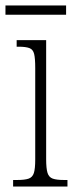

<svg xmlns="http://www.w3.org/2000/svg" viewBox="-27 -683 275 703"><path d="M21 0V-24H36Q64 -24 78 -29Q92 -34 97 -49.5Q102 -65 102 -99V-434Q102 -469 98 -485.5Q94 -502 80.5 -507Q67 -512 41 -512H34V-536H142V-100Q142 -66 147 -50Q152 -34 166 -29Q180 -24 207 -24H220V0ZM-7 -629V-663H215V-629Z"/></svg>

Font: Noto Serif Ethiopic ExtraCondensed ExtraLight
Style: Regular
Weight: 200
Width: 2
Designer: Monotype Design Team
Foundry: Monotype Imaging Inc.
Version: Version 2.102; ttfautohint (v1.8.4.7-5d5b)